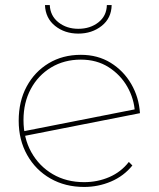

<svg xmlns="http://www.w3.org/2000/svg" viewBox="-20 -737 628 760"><path d="M313 3Q238 3 179.5 -30.5Q121 -64 87.5 -123.5Q54 -183 54 -259Q54 -336 85.5 -394.5Q117 -453 172.5 -486.5Q228 -520 300 -520Q367 -520 418 -488.5Q469 -457 499.5 -404.5Q530 -352 534 -289L72 -198L66 -216L523 -306L514 -292Q511 -346 484 -393.5Q457 -441 410 -471Q363 -501 300 -501Q234 -501 182.5 -470Q131 -439 102 -385Q73 -331 73 -262Q73 -190 104 -134.5Q135 -79 189 -47.5Q243 -16 313 -16Q366 -16 412.5 -36Q459 -56 490 -96L504 -82Q470 -40 419.5 -18.5Q369 3 313 3ZM290 -604Q236 -604 198 -634.5Q160 -665 158 -717H177Q179 -674 211.5 -648.5Q244 -623 290 -623Q337 -623 369.5 -648.5Q402 -674 403 -717H422Q421 -665 382.5 -634.5Q344 -604 290 -604Z"/></svg>

Font: Montserrat Alternates Thin
Style: Regular
Weight: 100
Designer: Julieta Ulanovsky
Foundry: Julieta Ulanovsky
Version: Version 9.000